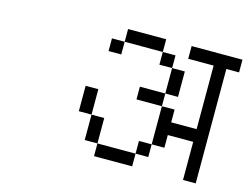

<svg xmlns="http://www.w3.org/2000/svg" viewBox="-88 -831 1177 912"><g transform="rotate(15 500.0 -375.5)"><path d="M625 -625H437.5V-687.5H625ZM312.5 -375H375V-250H312.5ZM375 -250H437.5V-125H375ZM375 -625H437.5V-562.5H375ZM437.5 -125H625V-62.5H437.5ZM562.5 -437.5H687.5V-375H562.5ZM625 -187.5H687.5V-125H625ZM625 -625H687.5V-562.5H625ZM687.5 -375H750V-312.5H875V-625H750V-687.5H1000V-625H937.5V-62.5H875V-250H750V-187.5H687.5ZM687.5 -562.5H750V-437.5H687.5Z"/></g></svg>

Font: 寒蝉点阵体 16px
Style: Regular
Weight: 400
Designer: Designed by Warren2060
Foundry: ChillType
Version: Version 1.000